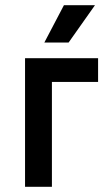

<svg xmlns="http://www.w3.org/2000/svg" viewBox="-20 -716 427 736"><path d="M76 0H179V-402H356V-493H76ZM150 -553H243L344 -696H225Z"/></svg>

Font: Meta Space Medium
Style: Regular
Weight: 500
Designer: Meta Pool / Florian Karsten
Foundry: Meta Pool / Florian Karsten
Version: Version 2.000;Glyphs 3.1.1 (3137)